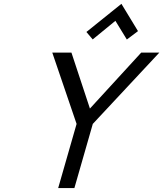

<svg xmlns="http://www.w3.org/2000/svg" viewBox="-20 -963 836 983"><path d="M247.6 -693.8H345.7L440.4 -407.2L703.1 -693.8H795.9L455.1 -328.6L360.8 0H277.8L372.1 -328.6ZM601.6 -943.4 686.5 -803.7 629.4 -760.7 570.8 -856.4 454.6 -761.2 422.4 -799.3Z"/></svg>

Font: Cantarell
Style: Italic
Weight: 400
Italic angle: -16°
Designer: Dave Crossland
Version: Version 1.004